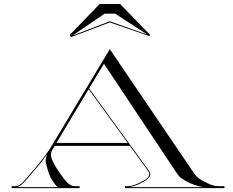

<svg xmlns="http://www.w3.org/2000/svg" viewBox="-20 -968 1200 988"><path d="M545 -852.5 345 -777 338 -787.5 493 -947.5H598L753 -787.5L748 -782.5ZM545 -858.5 738 -790 573 -897.5H518L353 -785ZM40 -10H60Q81 -10 104.8 -38Q128.5 -66 156.5 -98Q184.5 -130 206.5 -159.8Q228.5 -189.5 236.5 -202L545 -715L976 -80Q987 -63.5 996.5 -55.5Q1006 -47.5 1020 -39.5Q1036 -30.5 1059 -20.2Q1082 -10 1106 -10H1135V0H623V-10H635Q659 -10 682 -20.2Q705 -30.5 721 -39.5Q760.5 -62.5 743.5 -86.5L648 -217.5H261.5L250 -198.5Q236 -175.5 247 -148.5Q258 -121.5 276.5 -94Q297 -63.5 312.2 -44.5Q327.5 -25.5 340.5 -17Q344.5 -14.5 350.8 -12.2Q357 -10 368 -10H390V0H40ZM515 -640 438.5 -513 746 -90.5Q759 -72.5 750 -59.2Q741 -46 720.5 -34Q704.5 -25 686.8 -17Q669 -9 645 -5H1026Q1002 -9 979 -17.2Q956 -25.5 940 -34.5Q926 -42.5 914 -50.5Q902 -58.5 891 -75ZM270.5 -232.5H637.5L436 -509ZM223 -176Q215 -164.5 202.8 -147.2Q190.5 -130 162.5 -98Q144 -76.5 126.2 -55Q108.5 -33.5 92.5 -19.2Q76.5 -5 62.5 -5H278Q267 -13 252.5 -33.8Q238 -54.5 227 -89.5Q218 -118 215.2 -133.8Q212.5 -149.5 223 -176Z"/></svg>

Font: Engraving Unshaded CC
Style: Bold
Weight: 700
Designer: indestructible type*
Foundry: Cowboy Collective
Version: Version 1.000